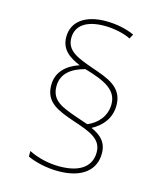

<svg xmlns="http://www.w3.org/2000/svg" viewBox="-114 -846 791 936"><g transform="rotate(15 281.5 -378.5)"><path d="M268 5C390 5 452 -51 452 -133C452 -190 420 -219 371 -241C422 -268 460 -313 460 -378C460 -472 381 -496 298 -525C218 -553 162 -575 162 -639C162 -705 217 -738 304 -738C354 -738 405 -726 437 -710L449 -733C411 -750 361 -762 305 -762C200 -762 137 -715 137 -638C137 -575 179 -545 236 -521C173 -500 127 -459 127 -392C127 -305 193 -280 277 -251C364 -222 426 -201 426 -132C426 -66 378 -19 268 -19C212 -19 158 -32 112 -55V-27C146 -11 204 5 268 5ZM346 -253 287 -273C211 -300 153 -319 153 -393C153 -459 203 -493 268 -510C375 -479 435 -448 435 -377C435 -318 397 -274 346 -253Z"/></g></svg>

Font: Noto Sans Mono SemiCondensed Thin
Style: Regular
Weight: 100
Width: 4
Designer: Monotype Design Team
Foundry: Monotype Imaging Inc.
Version: Version 2.014